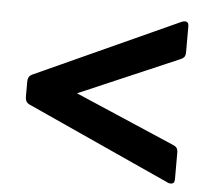

<svg xmlns="http://www.w3.org/2000/svg" viewBox="-42 -569 643 592"><g transform="rotate(5 279.0 -273.0)"><path d="M56 -225Q46 -229 42.5 -235Q39 -241 39 -251V-295Q39 -305 42.5 -311Q46 -317 56 -321L498 -522Q504 -524 507 -524Q519 -524 519 -510V-431Q519 -420 515.5 -415Q512 -410 502 -406L195 -274L502 -142Q512 -138 515.5 -133Q519 -128 519 -117V-36Q519 -22 507 -22Q501 -22 498 -24Z"/></g></svg>

Font: Mitr
Style: Regular
Weight: 400
Designer: Thanarat Vachiruckul
Foundry: Cadson Demak
Version: Version 1.002